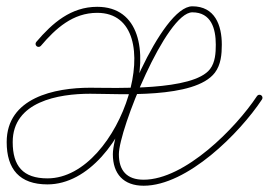

<svg xmlns="http://www.w3.org/2000/svg" viewBox="-20 -573 849 606"><path d="M109 -428.3C109 -428.3 109 -428.3 109 -428.3C155.9 -483.5 210 -532.5 286.8 -532.5C523.9 -532.5 365.3 -10 129.8 -10C52.3 -10 20.1 -49.3 20.1 -124.5C20.1 -252.4 164.3 -277.1 264.6 -277.1C354.1 -277.1 594.9 -260.1 658.3 -343.7C677.3 -368.9 680.1 -401.6 680.1 -432.1C680.1 -493.6 658.2 -553.1 587.1 -553.1C489 -553.1 336.2 -175.2 336.2 -86.1C336.2 -24.4 369.6 13.2 433.4 13.2C571.2 13.2 736.5 -152.8 806.9 -259.2C809.8 -263.6 808.6 -269.5 804.2 -272.4C799.9 -275.3 794 -274.1 791.1 -269.7C791.1 -269.7 791.1 -269.7 791.1 -269.7C724.6 -169.2 563.9 -5.8 433.4 -5.8C380.1 -5.8 355.2 -34.8 355.2 -86.1C355.2 -164.1 504.5 -534.1 587.1 -534.1C646.7 -534.1 661.1 -482.6 661.1 -432.1C661.1 -406.1 659.4 -376.7 643.1 -355.2C589.8 -284.9 340.6 -296.1 264.6 -296.1C152.6 -296.1 1.1 -264.9 1.1 -124.5C1.1 -38.9 41.8 9 129.8 9C388.1 9 553.7 -551.5 286.8 -551.5C203.9 -551.5 145.3 -500.3 94.5 -440.6C91.1 -436.6 91.6 -430.6 95.6 -427.2C99.6 -423.8 105.6 -424.3 109 -428.3Z"/></svg>

Font: FRB American Cursive Extralight
Style: Italic
Weight: 200
Italic angle: -25°
Version: Version 2.0;Modular Font Editor K font №1